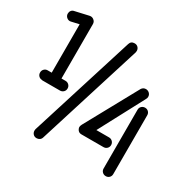

<svg xmlns="http://www.w3.org/2000/svg" viewBox="-157 -833 1032 1030"><g transform="rotate(30 359.0 -318.0)"><path d="M28.8 -653.8 112.8 -672.9Q114.7 -673.8 120.1 -673.8Q130.9 -673.8 139.2 -667Q150.9 -658.2 150.9 -643.1V-306.2H175.8Q188.5 -306.2 197.3 -297.4Q206.1 -288.6 206.1 -275.9Q206.1 -263.2 197.3 -254.6Q188.5 -246.1 175.8 -246.1H65.9L64.9 -247.1Q52.2 -247.1 43.7 -255.6Q35.2 -264.2 35.2 -276.9Q35.2 -289.6 43.7 -298.3Q52.2 -307.1 64.9 -307.1H89.8V-606.9L43 -596.2Q29.3 -592.3 17.6 -601.3Q5.9 -610.4 5.9 -625Q5.9 -635.7 12 -643.8Q18.1 -651.9 28.8 -653.8ZM166 -1 368.2 -645Q374.5 -666 397 -666Q410.2 -666 418.5 -657.2Q426.8 -648.4 426.8 -636.2Q426.8 -629.9 425.8 -627L224.1 17.1Q221.2 26.9 213.1 32.5Q205.1 38.1 194.8 38.1Q181.6 38.1 173.3 29.3Q165 20.5 165 7.8Q165 2 166 -1ZM369.1 -146 546.9 -470.2Q556.2 -483.9 573.2 -483.9Q580.6 -483.9 588.9 -479Q603 -469.7 603 -453.1Q603 -445.3 598.1 -437L451.2 -160.2H529.8Q542.5 -160.2 551.3 -151.4Q560.1 -142.6 560.1 -129.9Q560.1 -117.2 551.3 -108.6Q542.5 -100.1 529.8 -100.1H393.1Q375 -100.1 367.2 -116.2Q363.8 -123 363.8 -128.9Q363.8 -135.3 369.1 -146ZM587.9 -1V-365.2Q587.9 -377.9 596.7 -386.5Q605.5 -395 618.2 -395Q630.9 -395 639.4 -386.5Q647.9 -377.9 647.9 -365.2V-1Q647.9 11.7 639.4 20.3Q630.9 28.8 618.2 28.8Q605.5 28.8 596.7 20.3Q587.9 11.7 587.9 -1Z"/></g></svg>

Font: Beon
Style: Regular
Weight: 400
Designer: BSozoo
Foundry: BSozoo
Version: Version 1.001;PS 001.001;hotconv 1.0.70;makeotf.lib2.5.58329